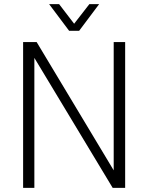

<svg xmlns="http://www.w3.org/2000/svg" viewBox="-20 -902 711 922"><path d="M581 -700V0H521L145 -624V0H91V-700H156L526 -84V-700ZM216 -882H264L336 -788L409 -882H456L360 -754H312Z"/></svg>

Font: Sarabun ExtraLight
Style: Regular
Weight: 275
Designer: Suppakit Chalermlarp | Katatrad Co.,Ltd.
Foundry: Cadson Demak Co.,Ltd.
Version: Version 1.000; ttfautohint (v1.6)